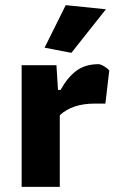

<svg xmlns="http://www.w3.org/2000/svg" viewBox="-20 -725 464 745"><path d="M153 -540 235 -705 391 -689 257 -520ZM64 -472H199L205 -376H215Q242 -425 276.5 -450.5Q311 -476 362 -476Q370 -476 383.5 -468Q397 -460 404 -452L389 -323H347Q261 -323 212 -278V0H64Z"/></svg>

Font: Athiti
Style: Bold
Weight: 700
Designer: CadsonDemak Team
Foundry: CadsonDemak
Version: Version 1.033